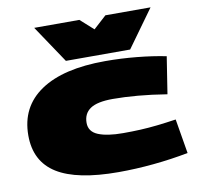

<svg xmlns="http://www.w3.org/2000/svg" viewBox="-86 -880 1012 980"><g transform="rotate(-10 419.5 -390.0)"><path d="M29 -254Q29 -402 146 -481Q263 -560 481 -560Q563 -560 644.5 -552Q726 -544 795 -530L765 -338Q685 -351 615 -357Q545 -363 486 -363Q405 -363 369 -338.5Q333 -314 333 -266Q333 -220 379.5 -201Q426 -182 508 -182Q555 -182 597.5 -184Q640 -186 685 -191Q730 -196 784 -204L814 -25Q726 -8 633 1Q540 10 451 10Q236 10 132.5 -54.5Q29 -119 29 -254ZM757 -790 617 -596H284L154 -790H388L456 -729L523 -790Z"/></g></svg>

Font: Georama ExtraExtended Black
Style: Regular
Weight: 900
Width: 8
Designer: Jean-Baptiste Levee
Foundry: Production Type
Version: Version 1.000